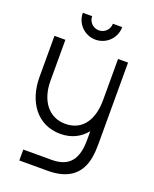

<svg xmlns="http://www.w3.org/2000/svg" viewBox="-177 -830 945 1182"><g transform="rotate(20 296.0 -239.0)"><path d="M40 -270.5C40 -108.5 128 15 279.5 15C352.5 15 409 -15 448 -64V-8.5C448.5 118.5 401.5 183.5 284.5 183.5H99V255H284.5C416.5 255 496.5 199 516 78.5C520.5 51 522 23.5 522 -7.5V-540H456.5V-270.5C456.5 -145.5 402 -53.5 287 -53.5C174.5 -53.5 111.5 -147.5 111.5 -270.5V-540H40ZM155.5 -733C155.5 -661.5 213 -604 284.5 -604C356 -604 413.5 -661.5 413.5 -733H352.5C352.5 -695.5 322.5 -665 284.5 -665C247 -665 216.5 -695.5 216.5 -733Z"/></g></svg>

Font: Eudonet
Style: Regular
Weight: 400
Designer: Mikhail Sharanda
Foundry: Mikhail Sharanda
Version: Version 4.503;Glyphs 3.1.2 (3151)